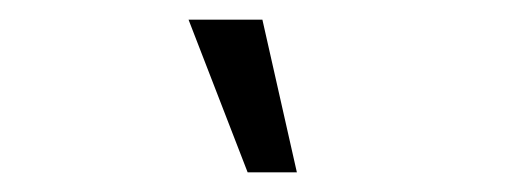

<svg xmlns="http://www.w3.org/2000/svg" viewBox="-20 -980 530 195"><path d="M246.5 -960H171.5L231.5 -805H281.5Z"/></svg>

Font: Hauora
Style: Regular
Weight: 400
Designer: Mikhail Sharanda
Foundry: WCYS & Co.
Version: Version 1.010